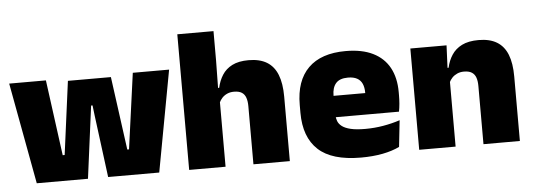

<svg xmlns="http://www.w3.org/2000/svg" viewBox="-46 -789 2583 930"><g transform="rotate(-5 1245.5 -324.0)"><path d="M99.5 0 8.5 -492.5H187L236.5 -124.5H246L293 -481H502L550.5 -124.5H559L609.5 -492.5H786L695 0H446.5L407.5 -302L401.5 -352H394.5L388 -302L348.5 0Z M1153 0V-283Q1153 -306.5 1147.2 -323.5Q1141.5 -340.5 1127.8 -349.5Q1114 -358.5 1089.5 -358.5Q1071 -358.5 1056.5 -352Q1042 -345.5 1032 -334.8Q1022 -324 1016 -310.5L980 -383.5H1020Q1027.5 -418 1044.8 -445.2Q1062 -472.5 1093.2 -488.5Q1124.5 -504.5 1173 -504.5Q1227 -504.5 1261.8 -483.5Q1296.5 -462.5 1313.2 -420.2Q1330 -378 1330 -313.5V0ZM840.5 0V-659.5H1016.5V-516.5L1014 -345.5L1017.5 -331.5V0Z M1675.5 13Q1534 13 1467.8 -48.5Q1401.5 -110 1401.5 -228.5V-267Q1401.5 -384.5 1463.8 -446Q1526 -507.5 1645.5 -507.5Q1725 -507.5 1778 -481.2Q1831 -455 1857.8 -405.8Q1884.5 -356.5 1884.5 -287V-271.5Q1884.5 -251.5 1882.8 -230.8Q1881 -210 1877.5 -192.5H1719Q1721 -223 1721.8 -250Q1722.5 -277 1722.5 -298.5Q1722.5 -324.5 1714.5 -342.2Q1706.5 -360 1689.5 -369.2Q1672.5 -378.5 1645.5 -378.5Q1605 -378.5 1586.8 -357.5Q1568.5 -336.5 1568.5 -298V-253.5L1569.5 -234.5V-203.5Q1569.5 -188 1575 -173.5Q1580.5 -159 1595.2 -147.8Q1610 -136.5 1637.2 -130Q1664.5 -123.5 1708 -123.5Q1752.5 -123.5 1795 -130.8Q1837.5 -138 1877 -151L1863 -22.5Q1828.5 -5.5 1780.8 3.8Q1733 13 1675.5 13ZM1495 -192.5V-296.5H1842V-192.5Z M2271.5 0V-283Q2271.5 -306.5 2265.8 -323.5Q2260 -340.5 2246 -349.5Q2232 -358.5 2208 -358.5Q2189.5 -358.5 2175 -352Q2160.5 -345.5 2150.2 -334.8Q2140 -324 2134 -310.5L2107 -383.5H2135.5Q2143 -418 2160.8 -445.2Q2178.5 -472.5 2210.2 -488.5Q2242 -504.5 2291.5 -504.5Q2345.5 -504.5 2380.2 -483.5Q2415 -462.5 2431.8 -420.2Q2448.5 -378 2448.5 -313.5V0ZM1959 0V-492.5H2135L2129.5 -366L2136 -348V0Z"/></g></svg>

Font: Anek Tamil Medium ExtraBold
Style: Regular
Weight: 800
Version: Version 1.003